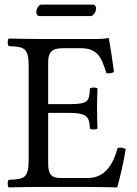

<svg xmlns="http://www.w3.org/2000/svg" viewBox="-20 -815 597 837"><path d="M281 -361H190V-541C190 -585 202 -605 256 -605H331C406 -605 422 -565 444 -496C456 -494 467 -496 477 -501C472 -542 457 -638 455 -646C455 -648 454 -649 451 -649C434 -646 426 -645 402 -645H147C117 -645 58 -646 18 -647C12 -641 12 -620 18 -614C88 -611 105 -606 105 -523V-122C105 -39 88 -34 18 -31C12 -25 12 -4 18 2C55 1 115 0 148 0H363C411 0 491 2 491 2C505 -48 520 -114 528 -165C518 -171 506 -173 493 -170C473 -98 438 -39 362 -39H246C204 -39 190 -55 190 -102V-323H281C366 -323 369 -300 372 -255C378 -249 399 -249 405 -255C404 -281 403 -309 403 -343C403 -371 404 -405 405 -429C399 -435 378 -435 372 -429C369 -374 366 -361 281 -361ZM375 -745C388 -745 399 -766 399 -778C399 -784 395 -795 385 -795H160C149 -795 138 -775 138 -763C138 -756 142 -745 151 -745Z"/></svg>

Font: Libertinus Math
Style: Regular
Weight: 400
Designer: Philipp H. Poll, Khaled Hosny
Foundry: Caleb Maclennan
Version: Version 7.050;RELEASE